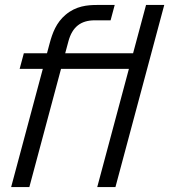

<svg xmlns="http://www.w3.org/2000/svg" viewBox="-20 -755 683 775"><path d="M569.5 -735 517.2 -540H243.2L256.1 -588C271.8 -646.5 306.4 -673 362.4 -673H426.4L443 -735H374C332.5 -735 286.9 -731 244.9 -695.5C206.8 -663.5 191.6 -621.5 180.4 -580L169.7 -540H76.2L59.3 -477H152.8L25 0H98.5L226.3 -477H500.3L372.5 0H446L643 -735Z"/></svg>

Font: Manrope
Style: RegularItalic
Weight: 400
Italic angle: -15°
Designer: Mikhail Sharanda
Foundry: Mikhail Sharanda
Version: Version 4.502;hotconv 1.0.109;makeotfexe 2.5.65596